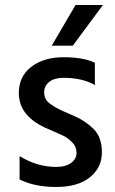

<svg xmlns="http://www.w3.org/2000/svg" viewBox="-20 -740 459 765"><path d="M232 -430Q197 -430 176.5 -414Q156 -398 156 -372Q156 -341 182 -325Q190 -320 194.5 -316.5Q199 -313 209.5 -308Q220 -303 225 -300Q240 -293 279.5 -276Q319 -259 352.5 -226.5Q386 -194 386 -133Q386 -72 338 -33.5Q290 5 204 5Q118 5 58 -25V-118Q128 -75 203 -75Q242 -75 263.5 -91Q285 -107 285 -131Q285 -155 268 -172.5Q251 -190 233.5 -198.5Q216 -207 174 -225Q55 -274 55 -369Q55 -436 105 -474Q155 -512 233.5 -512Q312 -512 358 -490V-401Q309 -430 232 -430ZM186 -558 281 -720H390L270 -558Z"/></svg>

Font: Hind Medium
Style: Regular
Weight: 500
Designer: Manushi Parikh, Satya Rajpurohit
Foundry: Indian Type Foundry
Version: Version 1.201;PS 1.0;hotconv 1.0.78;makeotf.lib2.5.61930; tt